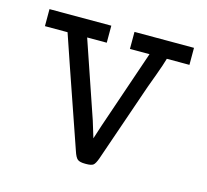

<svg xmlns="http://www.w3.org/2000/svg" viewBox="-75 -544 683 633"><g transform="rotate(15 266.5 -227.0)"><path d="M20 -399.9V-458H231V-399.9H164.1L252.9 -140.1L270 -84L285.2 -130.9L377 -399.9H310.1V-458H513.2V-399.9H436Q430.2 -378.9 416 -340.3Q401.9 -301.8 398.9 -293.9L306.2 -24.9Q299.3 -5.9 292.7 -1Q286.1 3.9 269 3.9H265.1Q247.1 3.9 239.5 -2Q231.9 -7.8 225.1 -28.8L134.8 -290Q105 -376 97.2 -399.9Z"/></g></svg>

Font: CMU Concrete
Style: Roman
Weight: 500
Version: Version 0.7.0